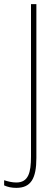

<svg xmlns="http://www.w3.org/2000/svg" viewBox="-66 -734 273 929"><path d="M13 175C84 175 110 129 110 30V-714H84V23C84 102 71 149 13 149C-8 149 -27 144 -46 138V163C-29 171 -9 175 13 175Z"/></svg>

Font: Noto Sans Bengali ExtraCondensed Thin
Style: Regular
Weight: 100
Width: 2
Designer: Joana Ranito - Universal Thirst; Jelle Bosma - Monotype Design Team
Foundry: Universal Thirst ehf.
Version: Version 3.000